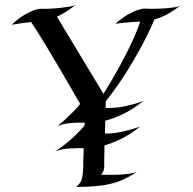

<svg xmlns="http://www.w3.org/2000/svg" viewBox="-20 -735 762 759"><path d="M546.9 -335.9Q502.4 -300.8 464.4 -283.2Q426.3 -265.6 396 -257.8Q396 -242.7 395.5 -231Q395 -219.2 395 -207Q416 -207 427.2 -208.5Q433.6 -209 439 -210Q451.7 -211.9 467.3 -215.3Q480.5 -218.3 497.6 -222.9Q514.6 -227.5 534.2 -234.9Q493.2 -202.6 457.8 -185.5Q422.4 -168.5 393.1 -160.2Q392.6 -134.3 392.3 -118.2Q392.1 -102.1 392.1 -92.8V-77.1Q392.1 -71.3 390.6 -65.4Q389.6 -60.1 386.7 -54.4Q383.8 -48.8 378.9 -44.9Q388.7 -43.9 397.7 -43.9Q406.7 -43.9 415 -43.9Q443.8 -43.9 463.9 -45.4Q483.9 -46.9 496.6 -49.3Q511.7 -51.8 521 -55.2Q494.1 -37.6 469 -26.1Q443.8 -14.6 416 -8.1Q388.2 -1.5 355.5 1.2Q322.8 3.9 280.8 3.9Q289.1 -2.9 294.4 -9.5Q299.8 -16.1 302.7 -24.7Q305.7 -33.2 306.9 -44.9Q308.1 -56.6 309.1 -73.2Q308.6 -78.6 309.1 -88.9Q309.1 -97.7 309.6 -112.1Q310.1 -126.5 311 -148.9Q304.2 -149.4 290 -149.4Q275.9 -149.4 259 -148.4Q242.2 -147.5 225.8 -144.5Q209.5 -141.6 198.2 -136.2Q223.6 -153.3 243.2 -169.4Q262.7 -185.5 276.9 -199.2Q291 -212.9 300.3 -223.1Q309.6 -233.4 314 -238.8Q314 -242.2 314.5 -244.6Q314.9 -247.1 314.9 -250Q305.2 -250.5 290.3 -250.2Q275.4 -250 259.3 -248.5Q243.2 -247.1 228.5 -243.7Q213.9 -240.2 205.1 -233.9Q226.1 -252 241.5 -266.4Q256.8 -280.8 267.8 -291.7Q278.8 -302.7 285.9 -310.8Q293 -318.8 296.9 -324.2Q249.5 -406.7 215.8 -464.1Q182.1 -521.5 159.2 -559.1Q136.2 -596.7 122.8 -617.7Q109.4 -638.7 103 -647.9Q88.9 -646.5 69.1 -643.8Q49.3 -641.1 25.9 -637.2Q52.2 -661.6 73.5 -674.3Q94.7 -687 109.9 -692.9Q127.4 -699.7 141.1 -700.2Q158.2 -699.7 178.7 -700.7Q199.2 -701.7 218.8 -703.9Q238.3 -706.1 254.2 -708.7Q270 -711.4 277.8 -714.8Q256.8 -698.2 239.3 -687.5Q221.7 -676.8 205.1 -668.9L389.2 -363.8Q427.2 -425.8 453.4 -473.9Q479.5 -522 496.3 -557.4Q513.2 -592.8 522 -615.7Q530.8 -638.7 534.2 -649.9Q520 -648.9 494.6 -647.2Q469.2 -645.5 436 -641.1Q462.9 -664.6 484.4 -676.8Q505.9 -689 521.5 -694.3Q539.6 -700.7 553.2 -701.2Q560.1 -700.2 567.4 -700.2Q574.7 -700.2 583 -700.2Q598.6 -700.2 615 -700.9Q631.3 -701.7 646 -703.1Q660.6 -704.6 672.4 -706.5Q684.1 -708.5 690.9 -710.9Q660.2 -688.5 636.5 -676.3Q612.8 -664.1 590.8 -658.2Q563 -594.7 533.9 -542Q504.9 -489.3 478.8 -448.2Q452.6 -407.2 431.4 -378.4Q410.2 -349.6 397.9 -334V-308.1Q423.8 -308.1 438 -309.6Q446.3 -310.1 452.1 -311Q464.8 -313 480.5 -316.4Q493.2 -319.3 510.5 -324Q527.8 -328.6 546.9 -335.9Z"/></svg>

Font: Quintessential
Style: Regular
Weight: 400
Designer: Astigmatic (AOETI)
Foundry: Astigmatic (AOETI)
Version: Version 1.000